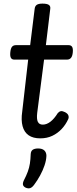

<svg xmlns="http://www.w3.org/2000/svg" viewBox="-20 -750 427 1063"><path d="M203 16Q163 16 138.5 -1Q114 -18 105 -51.5Q96 -85 103 -132L136 -420H59Q46 -420 40.5 -429.5Q35 -439 37 -460Q39 -482 46.5 -491Q54 -500 68 -500H147L172 -702Q174 -717 184 -723.5Q194 -730 215 -730Q241 -730 251 -722.5Q261 -715 258 -699L234 -500H360Q373 -500 379 -491Q385 -482 383 -460Q381 -439 373 -429.5Q365 -420 351 -420H224L186 -125Q182 -91 189.5 -75.5Q197 -60 217 -60Q238 -60 259 -76Q280 -92 300 -124Q308 -133 317 -134.5Q326 -136 340 -129Q355 -121 358.5 -111Q362 -101 358 -91Q344 -60 321.5 -36Q299 -12 269.5 2Q240 16 203 16ZM122 289Q110 283 107.5 274Q105 265 111 251Q126 222 134 200Q142 178 145.5 155.5Q149 133 150 103Q151 86 161.5 79Q172 72 191 72Q214 72 225.5 83Q237 94 237 113Q236 138 226.5 166Q217 194 202 221.5Q187 249 169 273Q158 288 147 291.5Q136 295 122 289Z"/></svg>

Font: Playwrite GB S
Style: Italic
Weight: 400
Italic angle: -7°
Designer: Veronika Burian, José Scaglione
Foundry: TypeTogether
Version: Version 1.000